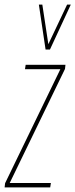

<svg xmlns="http://www.w3.org/2000/svg" viewBox="-36 -810 326 830"><path d="M-16 0 -14 -18 225 -511H72L75 -530H247L245 -512L6 -19H184L181 0ZM270 -790 180 -596H161L132 -790H147L173 -619L254 -790Z"/></svg>

Font: Georama
Style: Italic
Weight: 400
Width: 2
Italic angle: -9°
Designer: Jean-Baptiste Levee
Foundry: Production Type
Version: Version 1.000